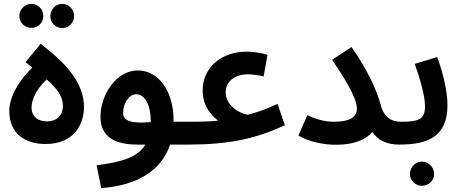

<svg xmlns="http://www.w3.org/2000/svg" viewBox="-20 -742 2382 992"><path d="M302 -597C335 -597 363 -625 363 -659C363 -693 335 -722 302 -722C267 -722 240 -693 240 -659C240 -625 267 -597 302 -597ZM143 -598C176 -598 204 -625 204 -659C204 -694 176 -722 143 -722C108 -722 80 -694 80 -659C80 -625 108 -598 143 -598ZM414 -188C414 -313 324 -413 190 -516L112 -421L147 -393C61 -309 28 -228 28 -168C28 -53 108 2 215 2C373 2 414 -113 414 -188ZM143 -187C143 -226 167 -280 221 -332C291 -271 305 -231 305 -194C305 -150 278 -115 222 -115C177 -115 143 -139 143 -187Z M950 5C993 5 1019 -22 1019 -56C1019 -88 1001 -113 960 -113H877V-118C877 -271 800 -378 691 -378C582 -378 499 -254 499 -138C499 -34 576 5 688 5H731C689 74 602 96 479 112L503 230C689 216 814 140 859 5ZM616 -159C616 -202 642 -255 684 -255C729 -255 759 -199 759 -115V-111C637 -101 616 -127 616 -159Z M950 5C1158 5 1296 -23 1452 -95L1414 -205C1334 -169 1315 -165 1261 -149C1223 -153 1146 -195 1146 -264C1146 -321 1192 -358 1260 -358C1283 -358 1315 -354 1342 -347L1362 -459C1326 -469 1291 -475 1253 -475C1124 -475 1027 -393 1027 -275C1027 -187 1080 -139 1107 -119C1090 -117 1066 -113 960 -113Z M2043 5C2087 5 2112 -22 2112 -56C2112 -88 2094 -113 2052 -113C2012 -113 1966 -127 1947 -200C1928 -272 1879 -382 1796 -499L1696 -433C1750 -353 1824 -240 1824 -181C1824 -142 1797 -113 1704 -113C1657 -113 1608 -127 1568 -147L1522 -42C1574 -10 1651 6 1716 6C1811 6 1872 -22 1904 -60C1935 -14 1982 5 2043 5Z M2043 5C2189 5 2292 -35 2292 -199C2292 -276 2264 -380 2239 -447L2123 -412C2149 -339 2176 -247 2176 -193C2176 -126 2144 -113 2053 -113ZM2160 218C2194 218 2223 191 2223 157C2223 122 2194 93 2160 93C2126 93 2098 122 2098 157C2098 191 2126 218 2160 218Z"/></svg>

Font: Noto Sans Arabic UI Semi
Style: Regular
Weight: 600
Designer: Nadine Chahine - Monotype Design Team
Foundry: Monotype Imaging Inc.
Version: Version 1.900